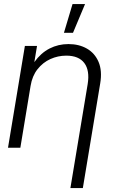

<svg xmlns="http://www.w3.org/2000/svg" viewBox="-20 -748 579 972"><path d="M134.8 -313 83 0H20.5L106 -515.6H167.5L153.8 -433.6Q187 -480 231 -502.4Q274.9 -524.9 326.7 -524.9Q379.9 -524.9 419.9 -502Q460 -479 479 -434.6Q498 -390.1 487.3 -325.7L399.4 204.1H336.4L423.8 -321.8Q435.1 -391.1 407 -428.7Q378.9 -466.3 315.4 -466.3Q273.4 -466.3 235.4 -449.2Q197.3 -432.1 170.2 -397.9Q143.1 -363.8 134.8 -313ZM303.7 -582 347.2 -727.5H410.6L349.6 -582Z"/></svg>

Font: Inter Display Light
Style: Italic
Weight: 300
Italic angle: -9.39999°
Designer: Rasmus Andersson
Foundry: rsms
Version: Version 4.000;git-a52131595